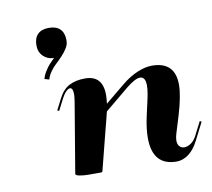

<svg xmlns="http://www.w3.org/2000/svg" viewBox="-83 -846 1054 953"><g transform="rotate(-10 444.0 -370.0)"><path d="M355 -473.6Q444.3 -473.6 444.3 -375Q444.3 -357.4 440.9 -331.1L540 -412.6Q579.1 -444.8 619.4 -461.7Q659.7 -478.5 692.4 -478.5Q809.6 -478.5 809.6 -362.3Q809.6 -307.1 780.8 -210.9L754.4 -125Q748.5 -105.5 748.5 -91.3Q748.5 -71.8 758.1 -61.5Q767.6 -51.3 782.2 -51.3Q798.8 -51.3 815.9 -63.2Q833 -75.2 843.8 -96.2L879.9 -166.5L888.2 -161.6L842.8 -72.3Q821.3 -30.3 792.5 -9.3Q763.7 11.7 732.9 11.7Q611.3 11.7 611.3 -128.4Q611.3 -174.8 624 -232.9L635.7 -285.2Q636.7 -289.1 639.6 -302.5Q642.6 -315.9 644.3 -324Q646 -332 648.2 -344.2Q650.4 -356.4 651.4 -366.9Q652.3 -377.4 652.3 -386.2Q652.3 -430.2 624.5 -430.2Q600.6 -430.2 555.7 -394L434.1 -293.5Q430.2 -275.9 422.6 -247.3Q415 -218.8 413.1 -210.9L360.8 -5.4Q359.9 0 351.1 0H292Q265.1 0 245.4 -3.9Q225.6 -7.8 225.6 -14.6L226.1 -18.1L226.6 -21.5L284.7 -368.2Q288.6 -392.6 288.6 -405.3Q288.6 -438.5 273.4 -438.5Q264.2 -438.5 252.2 -426Q240.2 -413.6 229.5 -392.1L201.2 -336.9L192.4 -341.3L220.7 -396.5Q243.2 -440.4 276.4 -457Q309.6 -473.6 355 -473.6ZM146.5 -676.3Q146.5 -713.4 165.8 -732.7Q185.1 -752 222.2 -752Q259.3 -752 278.6 -732.7Q297.9 -713.4 297.9 -676.3Q297.9 -654.3 286.6 -637.2Q276.4 -620.1 258.8 -601.3Q241.2 -582.5 226.8 -569.6Q212.4 -556.6 199 -537.8Q185.5 -519 180.2 -499L156.7 -505.9Q162.1 -525.4 173.8 -543.9Q185.5 -562.5 195.1 -573.2Q204.6 -584 221.7 -600.6Q189.9 -600.6 168.2 -621.8Q146.5 -643.1 146.5 -676.3Z"/></g></svg>

Font: QumpellkaNo12
Style: Regular
Weight: 500
Designer: gluk (gluksza@wp.pl)
Foundry: gluk (gluksza@wp.pl)
Version: Version 00.480